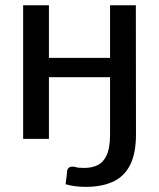

<svg xmlns="http://www.w3.org/2000/svg" viewBox="-20 -528 604 730"><path d="M305.5 182.5Q263.5 182.5 229.5 172.5L231 159Q234 140 235 124Q236.5 105.5 256.5 105.5Q261 105.5 267 107Q275 110.5 300 110.5Q329 110.5 351 100Q373 89.5 385.8 61.8Q398.5 34 398.5 -18.5V-234.5H166V0H68V-508H166V-308H398.5V-508H496.5L497 -17Q497 55 474.8 99Q452.5 143 409.8 162.8Q367 182.5 305.5 182.5Z"/></svg>

Font: Verano Sans Medium
Style: Regular
Weight: 500
Designer: Lukasz Dziedzic with Adam Twardoch and Botio Nikoltchev
Foundry: tyPoland Lukasz Dziedzic
Version: Version 3.001;December 28, 2019;FontCreator 12.0.0.2547 64-b